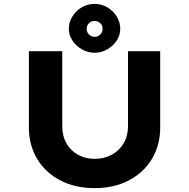

<svg xmlns="http://www.w3.org/2000/svg" viewBox="-20 -964 975 990"><path d="M468 6Q367 6 290.5 -34Q214 -74 171.5 -145Q129 -216 129 -306V-700H301V-312Q301 -263 322.5 -225Q344 -187 382 -166Q420 -145 468 -145Q517 -145 556 -166Q595 -187 617.5 -225Q640 -263 640 -312V-700H806V-306Q806 -216 763.5 -145Q721 -74 644.5 -34Q568 6 468 6ZM468 -692Q433 -692 402.5 -709.5Q372 -727 353.5 -754.5Q335 -782 335 -815Q335 -850 353.5 -879.5Q372 -909 402 -926.5Q432 -944 468 -944Q503 -944 533 -926.5Q563 -909 581.5 -879.5Q600 -850 600 -815Q600 -782 581.5 -754.5Q563 -727 533 -709.5Q503 -692 468 -692ZM468 -774Q485 -774 497 -786Q509 -798 509 -815Q509 -834 496.5 -845Q484 -856 468 -856Q451 -856 439 -844.5Q427 -833 427 -815Q427 -798 439 -786Q451 -774 468 -774Z"/></svg>

Font: Lexend Giga
Style: Bold
Weight: 700
Version: Version 1.007